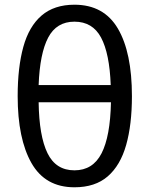

<svg xmlns="http://www.w3.org/2000/svg" viewBox="-20 -785 635 815"><path d="M540 -377Q540 -256 515.5 -169.5Q491 -83 437.5 -36.5Q384 10 296 10Q172 10 113.5 -93Q55 -196 55 -377Q55 -499 79 -586Q103 -673 156.5 -719Q210 -765 296 -765Q421 -765 480.5 -663.5Q540 -562 540 -377ZM296 -693Q220 -693 184.5 -625.5Q149 -558 144 -424H450Q445 -558 409 -625.5Q373 -693 296 -693ZM296 -62Q374 -62 411 -134Q448 -206 451 -351H144Q146 -208 181.5 -135Q217 -62 296 -62Z"/></svg>

Font: Noto Sans IKEA
Style: Regular
Weight: 400
Designer: Monotype Design Team
Foundry: Monotype Imaging Inc.
Version: Version 2.001